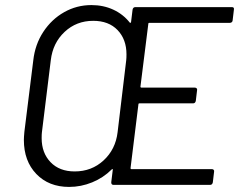

<svg xmlns="http://www.w3.org/2000/svg" viewBox="-20 -728 941 756"><path d="M885 -638H568Q564 -638 564 -634L533 -387Q533 -383 537 -383H747Q752 -383 754.5 -380Q757 -377 756 -373L751 -331Q749 -321 740 -321H529Q525 -321 525 -317L494 -66Q494 -64 495 -63Q496 -62 497 -62H815Q819 -62 821.5 -59Q824 -56 823 -52L818 -10Q816 0 807 0H427Q418 0 418 -10L424 -59Q425 -61 423.5 -62Q422 -63 420 -61Q387 -28 343 -10Q299 8 252 8Q172 8 123 -43Q74 -94 74 -177Q74 -187 76 -209L111 -490Q118 -553 150.5 -602.5Q183 -652 232.5 -680Q282 -708 340 -708Q387 -708 426 -690Q465 -672 491 -639Q494 -636 496 -641L502 -690Q504 -700 513 -700H893Q903 -700 901 -690L896 -648Q896 -644 893 -641Q890 -638 885 -638ZM443 -207 477 -491Q478 -499 478 -514Q478 -573 443 -609.5Q408 -646 347 -646Q281 -646 234.5 -602.5Q188 -559 180 -491L145 -207Q144 -199 144 -184Q144 -126 179 -89.5Q214 -53 274 -53Q341 -53 388 -96.5Q435 -140 443 -207Z"/></svg>

Font: Barlow
Style: Italic
Weight: 400
Italic angle: -7°
Designer: Jeremy Tribby
Foundry: Tribby Type
Version: Version 1.408